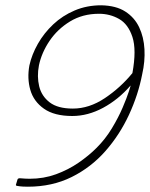

<svg xmlns="http://www.w3.org/2000/svg" viewBox="-20 -700 568 725"><path d="M253 -262Q185 -262 146 -289.5Q107 -317 94.5 -360.5Q82 -404 91 -453Q100 -494 123 -534.5Q146 -575 181 -608Q216 -641 262 -660.5Q308 -680 362 -680Q418 -679 453 -656.5Q488 -634 505.5 -597Q523 -560 525.5 -514Q528 -468 517 -420Q502 -342 467 -266.5Q432 -191 378 -129.5Q324 -68 250.5 -31.5Q177 5 85 5Q77 5 66.5 4.5Q56 4 45 2Q43 2 41.5 1Q40 0 40 -2L46 -22Q47 -25 49.5 -26Q52 -27 54 -27Q65 -26 75 -25.5Q85 -25 92 -25Q145 -25 191.5 -42Q238 -59 276.5 -85.5Q315 -112 345 -142Q378 -175 402.5 -215.5Q427 -256 443 -293.5Q459 -331 466.5 -354.5Q474 -378 473 -377Q427 -324 369.5 -293Q312 -262 253 -262ZM354 -648Q292 -648 244.5 -619Q197 -590 167 -545.5Q137 -501 127 -453Q119 -411 128 -374Q137 -337 167.5 -313.5Q198 -290 255 -290Q317 -290 376 -329.5Q435 -369 480 -424Q496 -512 480 -560.5Q464 -609 429.5 -628.5Q395 -648 354 -648Z"/></svg>

Font: Glory Thin Thin
Style: Italic
Weight: 250
Italic angle: -12°
Version: Version 1.011